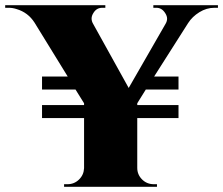

<svg xmlns="http://www.w3.org/2000/svg" viewBox="-64 -720 860 740"><path d="M776 -690H762Q732 -690 704.5 -673Q677 -656 661 -631L530 -425H624V-375H498L465 -322V-315H624V-265H465V-73Q465 -47 483.5 -28.5Q502 -10 529 -10H541V0H183V-10H196Q222 -10 240.5 -28Q259 -46 260 -72V-265H98V-315H260V-322L227 -375H98V-425H197L69 -633Q44 -672 0 -685Q-15 -690 -30 -690H-44V-700H342V-690H330Q308 -690 296 -670Q289 -659 289 -648.5Q289 -638 295 -628L432 -381L574 -628Q580 -638 580 -648Q580 -658 573 -669Q560 -690 539 -690H527V-700H776Z"/></svg>

Font: Cinzel Decorative Black
Style: Regular
Weight: 900
Designer: Natanael Gama
Version: Version 1.002;PS 001.002;hotconv 1.0.56;makeotf.lib2.0.21325